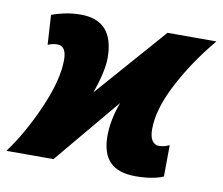

<svg xmlns="http://www.w3.org/2000/svg" viewBox="-121 -644 854 735"><g transform="rotate(10 305.5 -276.5)"><path d="M317 -124Q317 -185 343 -256L129 0H-54Q6 -81 54.5 -192Q103 -303 103 -381Q103 -435 68 -435Q49 -435 31 -427L24 -542Q43 -550 73.5 -556.5Q104 -563 137 -563Q266 -563 266 -417Q266 -365 235 -278L475 -552H665Q585 -456 533 -356Q481 -256 481 -179Q481 -149 491 -134.5Q501 -120 517 -120Q538 -120 558 -130L557 -8Q540 0 512 5Q484 10 450 10Q381 10 349 -23.5Q317 -57 317 -124Z"/></g></svg>

Font: Noto Sans Display Black
Style: Italic
Weight: 900
Italic angle: -12°
Designer: Monotype Design team
Foundry: Monotype Imaging Inc.
Version: Version 1.000